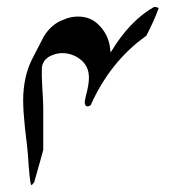

<svg xmlns="http://www.w3.org/2000/svg" viewBox="-20 -594 490 546"><path d="M293.9 -446.8H295.9Q349.1 -535.2 418 -574.2Q426.8 -574.2 431.2 -570.8Q418 -534.2 396 -492.2Q293.9 -419.9 237.8 -294.9Q230 -289.1 224.1 -293Q220.2 -297.9 221.2 -307.1Q221.2 -307.1 224.1 -320.8Q232.9 -353 232.9 -373Q232.9 -405.8 209.5 -424.3Q186 -442.9 157.2 -442.9Q145 -442.9 133.8 -439Q103 -429.2 99.1 -402.8Q98.1 -383.8 100.1 -347.2Q103 -303.2 103 -287.1V-168Q102.1 -163.1 77.1 -75.2Q75.2 -74.2 73 -70.6Q70.8 -66.9 67.9 -68.8Q64 -83 59.1 -157.2Q58.1 -171.9 50.8 -231.9Q45.9 -278.8 45.9 -308.1Q45.9 -375 70.8 -424.8Q102.1 -485.8 105 -491.2Q127.9 -526.9 161.1 -538.1Q180.2 -546.9 201.2 -546.9Q234.9 -546.9 256.8 -526.9Q292 -495.1 293.9 -446.8Z"/></svg>

Font: Jameel Khushkhat-L
Style: Regular
Weight: 400
Version: Version 3.5